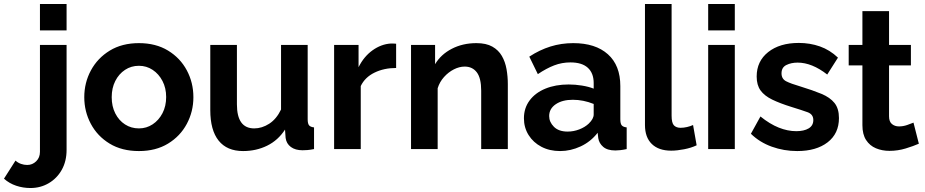

<svg xmlns="http://www.w3.org/2000/svg" viewBox="-135 -750 4652 966"><path d="M66 -597V-730H200V-597ZM18 196Q-19 196 -53.5 184.5Q-88 173 -115 149L-57 58Q-45 69 -29.5 74.5Q-14 80 2 80Q28 80 47 61.5Q66 43 66 14V-524H200V4Q200 61 176 104Q152 147 110.5 171.5Q69 196 18 196Z M564 10Q478 10 416.5 -27.5Q355 -65 322 -127Q289 -189 289 -261Q289 -334 322.5 -396Q356 -458 417.5 -495.5Q479 -533 564 -533Q649 -533 710.5 -495.5Q772 -458 805 -396Q838 -334 838 -261Q838 -189 805 -127Q772 -65 710.5 -27.5Q649 10 564 10ZM427 -261Q427 -215 445 -179.5Q463 -144 494 -124Q525 -104 564 -104Q602 -104 633 -124.5Q664 -145 682.5 -180.5Q701 -216 701 -262Q701 -307 682.5 -342.5Q664 -378 633 -398.5Q602 -419 564 -419Q525 -419 494 -398.5Q463 -378 445 -342.5Q427 -307 427 -261Z M923 -196V-524H1057V-225Q1057 -104 1144 -104Q1183 -104 1219.5 -127.5Q1256 -151 1279 -199V-524H1413V-150Q1413 -128 1420 -119.5Q1427 -111 1445 -109V0Q1425 4 1411.5 5Q1398 6 1387 6Q1351 6 1328.5 -10.5Q1306 -27 1302 -56L1299 -98Q1264 -44 1209 -17Q1154 10 1088 10Q1007 10 965 -42.5Q923 -95 923 -196Z M1858 -408Q1797 -408 1749 -384.5Q1701 -361 1680 -317V0H1546V-524H1669V-412Q1696 -466 1739.5 -497Q1783 -528 1831 -531Q1852 -531 1858 -530Z M2420 0H2286V-294Q2286 -357 2264 -386Q2242 -415 2203 -415Q2176 -415 2148.5 -401Q2121 -387 2099 -362.5Q2077 -338 2067 -306V0H1933V-524H2054V-427Q2083 -476 2138 -504.5Q2193 -533 2262 -533Q2311 -533 2342 -515.5Q2373 -498 2390 -468.5Q2407 -439 2413.5 -402Q2420 -365 2420 -327Z M2501 -155Q2501 -206 2529.5 -244.5Q2558 -283 2609 -304Q2660 -325 2726 -325Q2759 -325 2793 -319.5Q2827 -314 2852 -304V-332Q2852 -382 2822.5 -409Q2793 -436 2735 -436Q2692 -436 2653 -421Q2614 -406 2571 -377L2528 -465Q2580 -499 2634.5 -516Q2689 -533 2749 -533Q2861 -533 2923.5 -477Q2986 -421 2986 -317V-150Q2986 -128 2993 -119.5Q3000 -111 3018 -109V0Q3000 4 2985.5 5.5Q2971 7 2961 7Q2921 7 2900 -11Q2879 -29 2875 -55L2872 -82Q2837 -37 2786.5 -13.5Q2736 10 2683 10Q2630 10 2589 -11.5Q2548 -33 2524.5 -70.5Q2501 -108 2501 -155ZM2827 -128Q2852 -152 2852 -174V-227Q2800 -248 2747 -248Q2694 -248 2661 -225.5Q2628 -203 2628 -166Q2628 -136 2652 -112Q2676 -88 2721 -88Q2751 -88 2779.5 -99Q2808 -110 2827 -128Z M3110 -730H3244V-168Q3244 -131 3256 -119Q3268 -107 3289 -107Q3305 -107 3322 -111Q3339 -115 3352 -121L3370 -19Q3343 -6 3307 1Q3271 8 3242 8Q3179 8 3144.5 -25.5Q3110 -59 3110 -121Z M3428 -597V-730H3562V-597ZM3428 0V-524H3562V0Z M3876 10Q3809 10 3748 -12Q3687 -34 3643 -77L3691 -164Q3738 -126 3783 -108Q3828 -90 3871 -90Q3910 -90 3933.5 -104Q3957 -118 3957 -146Q3957 -175 3928 -185.5Q3899 -196 3847 -212Q3789 -230 3750 -249Q3711 -268 3691.5 -295Q3672 -322 3672 -365Q3672 -442 3730 -488Q3788 -534 3884 -534Q3940 -534 3990 -516.5Q4040 -499 4081 -460L4027 -375Q3950 -435 3878 -435Q3846 -435 3821.5 -423Q3797 -411 3797 -381Q3797 -353 3820.5 -341Q3844 -329 3892 -315Q3954 -296 3997.5 -278Q4041 -260 4063.5 -232Q4086 -204 4086 -156Q4086 -78 4029 -34Q3972 10 3876 10Z M4488 -27Q4461 -15 4421.5 -3Q4382 9 4340 9Q4303 9 4272 -4Q4241 -17 4222.5 -45.5Q4204 -74 4204 -120V-421H4135V-524H4204V-694H4338V-524H4448V-421H4338V-165Q4338 -138 4352.5 -126Q4367 -114 4388 -114Q4409 -114 4429 -121Q4449 -128 4461 -133Z"/></svg>

Font: Raleway
Style: Bold
Weight: 700
Designer: Matt McInerney, Pablo Impallari, Rodrigo Fuenzalida
Foundry: Matt McInerney, Pablo Impallari, Rodrigo Fuenzalida
Version: Version 4.026